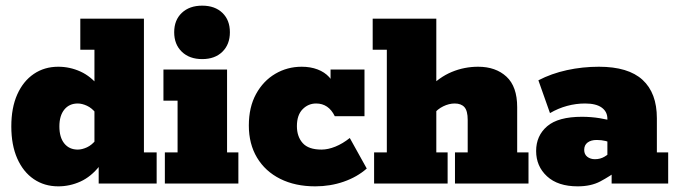

<svg xmlns="http://www.w3.org/2000/svg" viewBox="-20 -649 2396 679"><path d="M186 10Q137 10 99.5 -15.5Q62 -41 41 -88.5Q20 -136 20 -202Q20 -268 41 -315Q62 -362 99.5 -387.5Q137 -413 186 -413Q227 -413 264.5 -396Q302 -379 332 -341L314 -332V-473H264V-583H489V-110H534V0H329V-80L332 -62Q302 -24 264.5 -7Q227 10 186 10ZM255 -120Q270 -120 287.5 -128Q305 -136 320 -155L314 -98V-297L320 -248Q305 -267 287.5 -275Q270 -283 255 -283Q225 -283 207.5 -261.5Q190 -240 190 -202Q190 -163 207.5 -141.5Q225 -120 255 -120Z M563 0V-110H608V-293H558V-403H783V-110H823V0ZM695 -440Q650 -440 623 -466Q596 -492 596 -535Q596 -578 623 -603.5Q650 -629 695 -629Q740 -629 766.5 -603.5Q793 -578 793 -535Q793 -492 766.5 -466Q740 -440 695 -440Z M1095 10Q1024 10 971 -16.5Q918 -43 889 -91.5Q860 -140 860 -205Q860 -270 885.5 -316.5Q911 -363 953.5 -388Q996 -413 1047 -413Q1078 -413 1103 -403.5Q1128 -394 1144 -376.5Q1160 -359 1163 -336H1149V-403H1269V-238H1164Q1142 -283 1098 -283Q1070 -283 1050 -262.5Q1030 -242 1030 -203Q1030 -166 1050.5 -143Q1071 -120 1117 -120Q1140 -120 1166 -130.5Q1192 -141 1217 -161L1277 -53Q1243 -23 1195.5 -6.5Q1148 10 1095 10Z M1303 0V-110H1348V-473H1298V-583H1523V-336L1494 -335Q1533 -376 1577.5 -394.5Q1622 -413 1671 -413Q1733 -413 1771 -378Q1809 -343 1809 -270V-110H1849V0H1589V-110H1634V-225Q1634 -257 1622.5 -270Q1611 -283 1588 -283Q1568 -283 1547.5 -273Q1527 -263 1514 -246L1523 -283V-110H1563V0Z M2023 10Q1953 10 1914.5 -25.5Q1876 -61 1876 -115Q1876 -169 1915 -202.5Q1954 -236 2038 -236Q2070 -236 2101 -231Q2132 -226 2147 -220L2128 -206V-229Q2128 -254 2108 -268.5Q2088 -283 2049 -283Q2017 -283 1985.5 -274.5Q1954 -266 1925 -249L1884 -365Q1930 -389 1985 -401Q2040 -413 2098 -413Q2202 -413 2252.5 -366.5Q2303 -320 2303 -231V-110H2343V0H2143V-68L2170 -50Q2136 -25 2103 -7.5Q2070 10 2023 10ZM2084 -86Q2103 -86 2118 -95Q2133 -104 2143 -115L2128 -78V-169L2146 -141Q2136 -147 2121.5 -150.5Q2107 -154 2090 -154Q2070 -154 2058 -145Q2046 -136 2046 -119Q2046 -103 2057 -94.5Q2068 -86 2084 -86Z"/></svg>

Font: Rokkitt SemiBold Black
Style: Regular
Weight: 900
Version: Version 3.103